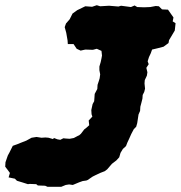

<svg xmlns="http://www.w3.org/2000/svg" viewBox="-52 -691 693 736"><path d="M-19 -11 -14 -28 -22 -39 -32 -52 -31 -69 -22 -95 -16 -106 -3 -132 19 -140 26 -143 49 -152 69 -163 88 -166 107 -163 122 -164 134 -163 151 -158 155 -162 168 -157 179 -155 191 -161 200 -160 215 -159 231 -162 248 -171 251 -172 258 -178 271 -195 280 -202 290 -211 288 -229 302 -244 299 -253 298 -269 303 -292 309 -303 310 -316 311 -331 321 -350 322 -366 327 -381 330 -391 332 -406 329 -422V-436L334 -453L337 -467L339 -478L337 -496L319 -504L304 -500L275 -501L257 -497L242 -504L230 -522H208L207 -536L202 -565L196 -587L201 -601L215 -617L226 -639L244 -652L275 -667L301 -665L319 -671L332 -667L366 -669L402 -666L412 -669L450 -664L464 -670L474 -664L500 -663L524 -664L545 -668L557 -667L569 -655L592 -654L613 -624L610 -609L621 -602L618 -574L596 -537L594 -526L575 -512L552 -506L531 -501L526 -487L519 -472L514 -456L518 -445L509 -431L513 -414L511 -401L503 -384L502 -371L504 -351L501 -339L495 -327L494 -313L490 -297L486 -282L485 -266L479 -252L474 -219L470 -205L461 -196L451 -177L443 -159L436 -144L431 -131L419 -120L410 -105L405 -88L394 -76L377 -63L359 -42L350 -35L332 -28L315 -20L303 -14L284 -1L279 1L265 3L251 8L227 18L213 16L200 18L183 25H155H130L121 21L93 20L87 15L62 14L55 15L33 8L13 2L5 -6Z"/></svg>

Font: Winky Rough ExtraBold
Style: Italic
Weight: 800
Italic angle: -8.97852°
Designer: Simon Atzbach
Foundry: typofactur
Version: Version 1.206; ttfautohint (v1.8.4.7-5d5b)